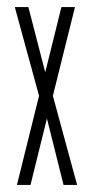

<svg xmlns="http://www.w3.org/2000/svg" viewBox="-20 -521 259 541"><path d="M90 -251 22 -500V-501H60L122 -261L92 -251ZM159 0 99 -240 128 -251H129L197 -1V0ZM28 0V-1L90 -251H128L66 0ZM91 -251 153 -501H191V-500L129 -251Z"/></svg>

Font: Foldit ExtraLight
Style: Regular
Weight: 250
Version: Version 1.003